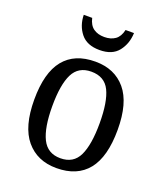

<svg xmlns="http://www.w3.org/2000/svg" viewBox="-138 -837 812 941"><g transform="rotate(20 268.0 -366.0)"><path d="M266 10Q166 10 108 -59Q50 -128 50 -269Q50 -409 105.5 -477.5Q161 -546 269 -546Q370 -546 427.5 -477.5Q485 -409 485 -269Q485 -128 429.5 -59Q374 10 266 10ZM268 -42Q336 -42 363.5 -99.5Q391 -157 391 -269Q391 -381 363.5 -437Q336 -493 267 -493Q200 -493 172 -437Q144 -381 144 -269Q144 -157 172.5 -99.5Q201 -42 268 -42ZM267 -606Q201 -606 169 -646Q137 -686 136 -742H180Q188 -706 210.5 -690Q233 -674 267 -674Q301 -674 323.5 -690Q346 -706 354 -742H398Q396 -686 364.5 -646Q333 -606 267 -606Z"/></g></svg>

Font: Noto Serif SemiCondensed
Style: Regular
Weight: 400
Width: 4
Designer: Monotype Design Team
Foundry: Monotype Imaging Inc.
Version: Version 2.013